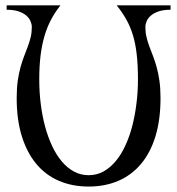

<svg xmlns="http://www.w3.org/2000/svg" viewBox="-20 -682 664 719"><path d="M618.7 -645.5Q592.3 -645.5 574.2 -639.4Q556.2 -633.3 545.2 -623.8Q534.2 -614.3 529.3 -602.8Q524.4 -591.3 524.4 -581.1Q524.4 -560.5 528.6 -543.2Q532.7 -525.9 539.1 -508.8Q545.4 -491.7 552.7 -472.9Q560.1 -454.1 566.4 -431.4Q572.8 -408.7 576.9 -380.4Q581.1 -352.1 581.1 -314.9Q581.1 -233.9 562.3 -172.1Q543.5 -110.4 508.3 -68.4Q473.1 -26.4 423.3 -4.9Q373.5 16.6 312 16.6Q251 16.6 201.2 -4.6Q151.4 -25.9 116.2 -67.9Q81.1 -109.9 61.8 -171.6Q42.5 -233.4 42.5 -314.9Q42.5 -352.1 46.6 -380.4Q50.8 -408.7 57.1 -431.4Q63.5 -454.1 70.8 -472.9Q78.1 -491.7 84.5 -508.8Q90.8 -525.9 95 -543.2Q99.1 -560.5 99.1 -581.1Q99.1 -591.3 94.2 -602.8Q89.4 -614.3 78.4 -623.8Q67.4 -633.3 49.3 -639.4Q31.2 -645.5 4.9 -645.5V-662.1H206.5Q186 -636.2 171.1 -608.2Q156.2 -580.1 146.5 -546.6Q136.7 -513.2 131.8 -473.4Q127 -433.6 127 -384.8Q127 -337.4 132.6 -292.7Q138.2 -248 148.9 -208Q159.7 -168 175.5 -134.5Q191.4 -101.1 211.9 -76.9Q232.4 -52.7 257.6 -39.3Q282.7 -25.9 312 -25.9Q342.3 -25.9 367.7 -40Q393.1 -54.2 413.6 -78.9Q434.1 -103.5 449.7 -137.5Q465.3 -171.4 475.6 -211.4Q485.8 -251.5 491.2 -295.7Q496.6 -339.8 496.6 -384.8Q496.6 -438.5 491.9 -479Q487.3 -519.5 477.3 -551.8Q467.3 -584 452.4 -610.1Q437.5 -636.2 417 -662.1H618.7Z"/></svg>

Font: Doulos SIL Compact
Style: Regular
Weight: 400
Designer: Walt Agee, Victor Gaultney, Peter Martin, Debbi Hosken
Foundry: SIL International
Version: Version 4.110; 2011; Maintenance release ; LnSpcTght